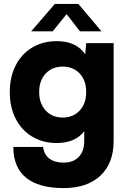

<svg xmlns="http://www.w3.org/2000/svg" viewBox="-20 -720 650 980"><path d="M30 -250Q30 -327 60 -386Q90 -445 144.5 -477.5Q199 -510 270 -510Q369 -510 415 -443L420 -500H560V0Q560 113 492.5 176.5Q425 240 305 240Q178 240 113 187Q48 134 48 30H200Q205 69 232 89.5Q259 110 305 110Q354 110 382 81Q410 52 410 0V-50Q363 10 270 10Q199 10 144.5 -22.5Q90 -55 60 -114Q30 -173 30 -250ZM420 -250Q420 -309 387 -344.5Q354 -380 300 -380Q246 -380 213 -344.5Q180 -309 180 -250Q180 -192 213 -156Q246 -120 300 -120Q354 -120 387 -156Q420 -192 420 -250ZM498 -560H388L320 -648L249 -560H139L260 -700H380Z"/></svg>

Font: Goli Bold
Style: Regular
Weight: 700
Designer: jaikishan Patel
Foundry: MagicType
Version: Version 1.000